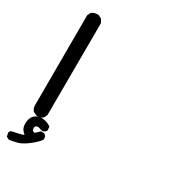

<svg xmlns="http://www.w3.org/2000/svg" viewBox="-195 -520 886 991"><g transform="rotate(30 248.0 -25.0)"><path d="M14.2 368.2 4.4 363.3 0 360.8 -1 356.4 -3.9 340.8 -4.4 336.4 -2 333 1 329.1 2.9 326.2 6.8 325.2Q28.3 320.3 50.3 315.4Q63 313 74.7 307.6Q66.4 300.3 59.1 291.5Q55.7 287.1 53.2 281.7Q50.8 276.4 49.6 270.3Q48.3 264.2 48.1 257.3Q47.9 250.5 48.8 243.7Q52.2 212.4 73.2 198.2Q93.3 184.1 120.1 188.5Q125 189.5 129.6 190.4Q134.3 191.4 138.4 192.9Q142.6 194.3 146.5 196Q150.4 197.8 154.1 199.7Q157.7 201.7 161.1 204.1L164.6 206.5L165 211.4L166 226.1V229.5L164.1 231.9Q153.3 247.6 135.3 242.7H134.3L133.3 242.2Q124.5 237.8 117.4 237.1Q110.4 236.3 106 238.8Q97.7 242.2 97.7 252.4Q97.7 264.6 103 268.6Q106 270.5 108.9 271.2Q111.8 272 114.7 272L136.7 251.5L139.6 249H143.6H155.3H158.2L160.6 251Q165.5 253.9 168.5 258.5Q171.4 263.2 172.1 268.6Q172.9 273.9 171.4 279.8L170.9 281.7L169.9 283.2Q151.4 306.6 120.1 330.1Q88.4 353.5 64.5 359.9Q57.1 361.8 49.6 363.5Q42 365.2 34.7 366.7Q27.3 368.2 20 369.1L17.1 369.6ZM75.7 189.5 59.1 181.6 57.1 180.7 55.7 178.7Q51.3 172.9 48.3 166.3Q45.4 159.7 44.9 152.3V151.9V151.4L45.9 -386.7V-389.2L46.9 -391.1L54.7 -406.7L55.7 -409.2L58.1 -410.2Q73.2 -420.9 94.2 -419.9H96.2L98.1 -418.9L113.8 -411.1L116.2 -409.7L117.7 -407.2L126.5 -391.6L127.9 -389.2V-386.7L126 157.2V159.7L125 161.6L117.2 177.2L116.2 179.2L114.7 180.2Q99.6 192.9 79.1 190.4L77.1 189.9Z"/></g></svg>

Font: NaikaiFont
Style: Bold
Weight: 700
Version: Version 1.89